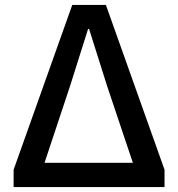

<svg xmlns="http://www.w3.org/2000/svg" viewBox="-20 -756 720 776"><path d="M35 0H645V-70L408 -736H272L35 -70ZM160 -98 263 -408 336 -639H340L413 -408L517 -98Z"/></svg>

Font: Genne Gothic Medium
Style: Regular
Weight: 500
Designer: Ryoko NISHIZUKA (kana & ideographs); Paul D. Hunt (Latin, Greek & Cyrillic); Wenlong ZHANG (bopomofo); Sandoll Communica
Foundry: Adobe Systems Incorporated
Version: Version 1.004;PS 1.004;hotconv 16.6.51;makeotf.lib2.5.65220